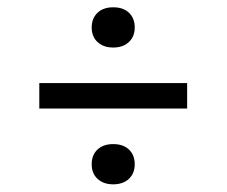

<svg xmlns="http://www.w3.org/2000/svg" viewBox="-20 -636 606 513"><path d="M85 -346V-414H480V-346ZM282.5 -143.5Q256.5 -143.5 240.8 -158Q225 -172.5 225 -197Q225 -222 240.5 -236.5Q256 -251 282.5 -251Q309.5 -251 324.8 -236.2Q340 -221.5 340 -197Q340 -173 324.5 -158.2Q309 -143.5 282.5 -143.5ZM282.5 -509Q256.5 -509 240.8 -523.5Q225 -538 225 -562.5Q225 -587 240.5 -601.8Q256 -616.5 282.5 -616.5Q309.5 -616.5 324.8 -601.8Q340 -587 340 -562.5Q340 -538.5 324.5 -523.8Q309 -509 282.5 -509Z"/></svg>

Font: Encode Sans SC Expanded
Style: Regular
Weight: 400
Width: 7
Designer: Multiple Designers
Foundry: Impallari Type
Version: Version 3.002